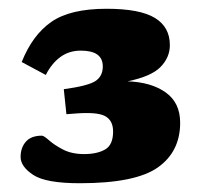

<svg xmlns="http://www.w3.org/2000/svg" viewBox="-20 -739 461 438"><path d="M162 -321Q84.5 -321 55.8 -340Q27 -359 27 -381Q27 -402 39 -415.8Q51 -429.5 75.5 -429.5Q80 -429.5 91.8 -419Q103.5 -408.5 123.5 -398Q143.5 -387.5 172 -387.5Q201.5 -387.5 219.8 -398Q238 -408.5 238 -439Q238 -464 220 -474Q202 -484 151.5 -480L131.5 -478.5L125.5 -535.5Q180.5 -543 197.5 -554Q214.5 -565 214.5 -587.5Q214.5 -623.5 164.5 -623.5Q137.5 -623.5 117.5 -608.8Q97.5 -594 84.5 -568L29.5 -597.5Q54 -659 97 -689Q140 -719 223 -719Q299 -719 333.2 -698.2Q367.5 -677.5 367.5 -636Q367.5 -608 346.2 -586.2Q325 -564.5 271 -553.5Q325.5 -551.5 358.2 -528Q391 -504.5 391 -459Q391 -393 340 -357Q289 -321 162 -321Z"/></svg>

Font: Newsreader Caption ExtraBold
Style: Regular
Weight: 800
Designer: Hugues Gentile
Foundry: Production Type
Version: Version 1.001